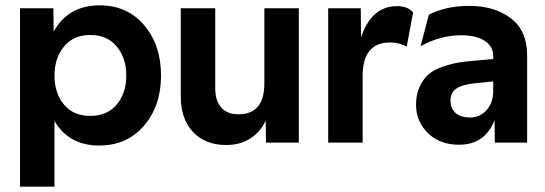

<svg xmlns="http://www.w3.org/2000/svg" viewBox="-20 -534 2040 719"><path d="M318 -403Q255 -403 219.5 -359.5Q184 -316 184 -251Q184 -186 219 -143Q254 -100 318 -100Q382 -100 417.5 -143Q453 -186 453 -251Q453 -316 417.5 -359.5Q382 -403 318 -403ZM181 -416Q236 -514 353 -514Q457 -514 520 -439.5Q583 -365 583 -251Q583 -138 519.5 -63.5Q456 11 351 11Q238 11 184 -81V165H55V-503H180Z M1099 -503V0H976L975 -83Q957 -42 919 -16.5Q881 9 827 9Q748 9 702.5 -40Q657 -89 657 -172V-503H786V-203Q786 -158 808 -132Q830 -106 873 -106Q970 -106 970 -222V-503Z M1503 -359Q1476 -375 1441 -375Q1338 -375 1338 -249V0H1209V-503H1331L1332 -394Q1371 -511 1467 -511Q1506 -511 1527 -488Z M1667 -157Q1667 -129 1685.5 -111.5Q1704 -94 1741 -94Q1777 -94 1802 -121.5Q1827 -149 1827 -194V-229L1756 -222Q1710 -217 1688.5 -202Q1667 -187 1667 -157ZM1954 -327V0H1833L1832 -84Q1796 8 1699 8Q1627 8 1582.5 -35.5Q1538 -79 1538 -142Q1538 -182 1552.5 -211.5Q1567 -241 1587 -257.5Q1607 -274 1640 -285Q1673 -296 1698.5 -300Q1724 -304 1761 -307L1827 -313V-324Q1827 -361 1794.5 -381.5Q1762 -402 1708 -402Q1629 -402 1555 -361L1586 -479Q1651 -512 1737 -512Q1832 -512 1893 -465.5Q1954 -419 1954 -327Z"/></svg>

Font: Techna Sans
Style: Regular
Weight: 400
Designer: Carl Enlund
Version: Version 1.003